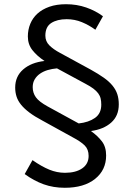

<svg xmlns="http://www.w3.org/2000/svg" viewBox="-20 -698 635 910"><path d="M543 -203Q543 -149 507 -117Q471 -85 411 -77Q443 -54 463 -28Q483 -2 483 39Q483 108 430.5 150Q378 192 287 192Q233 192 187 175.5Q141 159 97 127L134 61Q177 91 213.5 106Q250 121 288 121Q339 121 369.5 100Q400 79 400 41Q400 10 381.5 -8.5Q363 -27 325 -47L180 -127Q144 -146 119.5 -164.5Q95 -183 80 -201.5Q65 -220 58.5 -240Q52 -260 52 -283Q52 -336 90 -369Q128 -402 191 -409Q155 -433 133.5 -460.5Q112 -488 112 -525Q112 -557 123.5 -585Q135 -613 157.5 -633.5Q180 -654 214 -666Q248 -678 293 -678Q344 -678 388.5 -662.5Q433 -647 468 -621L432 -557Q402 -579 368 -593Q334 -607 296 -607Q251 -607 223 -589Q195 -571 195 -529Q195 -502 214 -483Q233 -464 265 -447L410 -368Q446 -348 471.5 -330Q497 -312 513 -292.5Q529 -273 536 -251.5Q543 -230 543 -203ZM460 -202Q460 -218 457 -231Q454 -244 445.5 -255.5Q437 -267 422.5 -278Q408 -289 385 -301L250 -374Q227 -372 206.5 -366Q186 -360 170 -349Q154 -338 144.5 -322Q135 -306 135 -285Q135 -258 150 -237Q165 -216 205 -194L353 -113Q400 -118 430 -139Q460 -160 460 -202Z"/></svg>

Font: Celebes
Style: Regular
Weight: 400
Designer: Anugrah Pasau
Foundry: Lafontype
Version: Version 1.000; ttfautohint (v1.8.4)